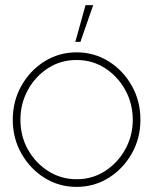

<svg xmlns="http://www.w3.org/2000/svg" viewBox="-20 -719 600 752"><path d="M280 13Q211 13 154.2 -22.5Q97.5 -58 63.8 -117.8Q30 -177.5 30 -250Q30 -323 63.8 -383Q97.5 -443 154.2 -478.5Q211 -514 280 -514Q349 -514 405.8 -478.5Q462.5 -443 496.2 -383Q530 -323 530 -250Q530 -177.5 496.2 -117.8Q462.5 -58 405.8 -22.5Q349 13 280 13ZM280 -17Q342 -17 391.8 -49.2Q441.5 -81.5 470.8 -134.5Q500 -187.5 500 -250Q500 -313 470.8 -366.2Q441.5 -419.5 391.8 -451.8Q342 -484 280 -484Q217.5 -484 167.8 -451.8Q118 -419.5 89 -366.2Q60 -313 60 -250Q60 -185 90 -132.2Q120 -79.5 170 -48.2Q220 -17 280 -17ZM275 -555 315 -699H345L295 -555Z"/></svg>

Font: Urbanist Thin
Style: Regular
Weight: 100
Designer: Corey Hu
Foundry: Corey Hu
Version: Version 1.330; ttfautohint (v1.8.4.7-5d5b)